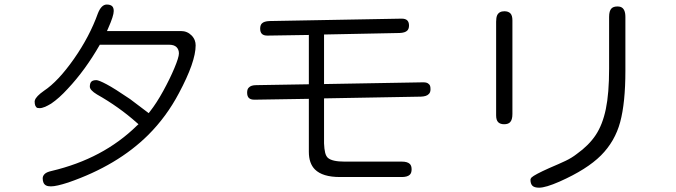

<svg xmlns="http://www.w3.org/2000/svg" viewBox="-20 -785 3040 863"><path d="M413.1 -424.8Q397.5 -424.8 390.6 -418Q383.8 -411.1 383.8 -395.5Q383.8 -379.9 416 -360.4Q514.6 -304.7 594.7 -233.4L602.5 -226.6L594.7 -219.7Q443.4 -71.3 211.9 -16.6Q189.5 -11.7 180.7 -2.9Q171.9 5.9 171.9 16.6Q171.9 41 187.5 48.8Q195.3 52.7 209 52.7Q233.4 52.7 287.1 35.2Q507.8 -41 646.5 -178.7Q728.5 -260.7 784.2 -366.2Q859.4 -506.8 859.4 -581.1Q859.4 -586.9 858.4 -592.8Q857.4 -598.6 855.5 -603.5Q850.6 -616.2 840.8 -626Q821.3 -645.5 793 -645.5H460.9L466.8 -659.2Q491.2 -713.9 491.2 -735.4Q491.2 -750 484.4 -756.8Q476.6 -764.6 460 -764.6Q435.5 -764.6 419.9 -724.6Q382.8 -621.1 312.5 -520.5Q241.2 -418.9 177.7 -377Q141.6 -351.6 136.7 -334Q135.7 -331.1 135.7 -329.1Q135.7 -304.7 148.4 -299.8Q152.3 -298.8 159.7 -298.8Q167 -298.8 180.7 -304.2Q194.3 -309.6 210 -319.3Q246.1 -343.8 284.2 -385.7Q363.3 -469.7 428.7 -584H739.3Q762.7 -584 773.4 -573.2Q784.2 -562.5 784.2 -544.9Q784.2 -527.3 763.7 -478.5Q744.1 -431.6 713.9 -376.5Q683.6 -321.3 654.3 -284.2L648.4 -276.4L564.5 -339.8Q494.1 -387.7 459 -406.2Q423.8 -424.8 413.1 -424.8Z M1436.5 -407.2V-629.9L1776.4 -636.7Q1800.8 -637.7 1810.5 -647.5Q1818.4 -655.3 1818.4 -670.4Q1818.4 -685.5 1810.5 -693.4Q1802.7 -701.2 1785.2 -701.2Q1784.2 -701.2 1191.4 -690.4Q1167 -689.5 1157.2 -679.7Q1149.4 -671.9 1149.4 -656.2Q1149.4 -640.6 1157.2 -632.8Q1165 -625 1181.6 -625L1368.2 -627.9V-406.2L1131.8 -402.3Q1108.4 -402.3 1098.6 -391.6Q1090.8 -384.8 1090.8 -368.7Q1090.8 -352.5 1098.6 -344.7Q1106.4 -336.9 1124 -336.9Q1125 -336.9 1368.2 -340.8V-113.3V-112.3Q1368.2 -107.4 1368.2 -102.5Q1368.2 -50.8 1395.5 -23.4Q1429.7 10.7 1507.8 10.7Q1510.7 10.7 1512.7 10.7H1786.1Q1811.5 10.7 1822.3 0Q1830.1 -7.8 1830.1 -23.9Q1830.1 -40 1822.3 -47.9Q1811.5 -58.6 1786.1 -58.6H1528.3Q1473.6 -58.6 1454.1 -75.2Q1445.3 -83 1441.4 -99.1Q1437.5 -115.2 1436.5 -140.6V-342.8L1872.1 -350.6Q1897.5 -351.6 1907.2 -362.3Q1915 -369.1 1915 -383.8Q1915 -395.5 1912.6 -400.4Q1910.2 -405.3 1907.2 -407.2Q1900.4 -415 1882.8 -415Z M2754.9 -755.9Q2737.3 -755.9 2728.5 -747.1Q2717.8 -736.3 2717.8 -709V-476.6Q2717.8 -365.2 2703.1 -294.9Q2688.5 -224.6 2657.7 -178.2Q2627 -131.8 2572.3 -92.8Q2549.8 -75.2 2522 -62Q2494.1 -48.8 2448.2 -29.3Q2382.8 0 2369.1 12.7Q2364.3 18.6 2364.3 22.5Q2364.3 41 2373 49.8Q2381.8 58.6 2403.3 58.6Q2432.6 58.6 2495.1 31.2Q2618.2 -23.4 2681.2 -86.4Q2744.1 -149.4 2767.6 -236.3Q2791 -323.2 2791 -466.8V-709Q2791 -746.1 2769.5 -753.9Q2763.7 -755.9 2754.9 -755.9ZM2272.5 -235.4Q2283.2 -246.1 2283.2 -272.5V-693.4Q2283.2 -715.8 2273.9 -725.1Q2264.6 -734.4 2247.1 -734.4Q2223.6 -734.4 2214.8 -716.8Q2210 -706.1 2210 -687.5V-266.6Q2210 -245.1 2219.2 -235.8Q2228.5 -226.6 2246.1 -226.6Q2263.7 -226.6 2272.5 -235.4Z"/></svg>

Font: FakePearl
Style: ExtraLight
Weight: 300
Version: Version 1.2